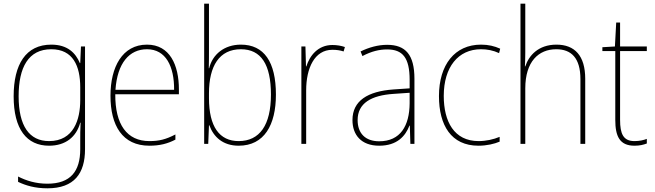

<svg xmlns="http://www.w3.org/2000/svg" viewBox="-20 -780 3551 1041"><path d="M258 -538C120 -538 54 -431 54 -258C54 -79 125 10 246 10C335 10 394 -37 415 -115H417C415 -75 415 -51 415 -15V29C415 148 363 216 237 216C173 216 121 199 78 177V206C120 226 170 241 237 241C383 241 441 160 441 29V-528H419L415 -438H413C390 -493 346 -538 258 -538ZM258 -513C376 -513 415 -422 415 -307V-237C415 -132 380 -15 246 -15C139 -15 81 -97 81 -258C81 -415 134 -513 258 -513Z M777 -538C643 -538 579 -416 579 -261C579 -100 643 10 790 10C846 10 889 -1 931 -23V-51C879 -24 843 -15 790 -15C668 -15 604 -105 605 -269H950V-295C950 -427 901 -538 777 -538ZM777 -513C879 -513 925 -420 924 -293H606C616 -438 681 -513 777 -513Z M1113 -509V-760H1087V0H1109L1113 -101H1115C1138 -37 1189 10 1274 10C1413 10 1476 -103 1476 -267C1476 -444 1412 -538 1286 -538C1196 -538 1132 -485 1114 -410H1112C1113 -438 1113 -481 1113 -509ZM1286 -513C1396 -513 1449 -430 1449 -267C1449 -102 1388 -15 1274 -15C1170 -15 1113 -93 1113 -248V-274C1113 -422 1169 -513 1286 -513Z M1782 -536C1704 -536 1659 -478 1641 -420H1639L1636 -528H1614V0H1640V-290C1640 -410 1685 -510 1782 -510C1806 -510 1825 -507 1843 -501L1850 -525C1830 -532 1807 -536 1782 -536Z M2079 -537C2029 -537 1980 -523 1935 -501L1945 -476C1994 -502 2037 -512 2079 -512C2163 -512 2201 -467 2201 -347V-301L2113 -295C1974 -285 1891 -234 1891 -129C1891 -49 1938 10 2036 10C2133 10 2178 -42 2200 -99H2202L2205 0H2227V-353C2227 -483 2179 -537 2079 -537ZM2114 -271 2201 -277V-220C2200 -98 2151 -14 2036 -14C1961 -14 1919 -57 1919 -129C1919 -220 1992 -263 2114 -271Z M2574 10C2619 10 2661 0 2689 -12V-38C2656 -24 2615 -15 2575 -15C2442 -15 2386 -121 2386 -260C2386 -416 2464 -513 2588 -513C2621 -513 2654 -507 2686 -492L2692 -516C2661 -530 2628 -538 2588 -538C2446 -538 2360 -429 2360 -259C2360 -101 2426 10 2574 10Z M2828 -495V-760H2802V0H2828V-301C2828 -446 2900 -513 2996 -513C3077 -513 3127 -466 3127 -351V0H3153V-353C3153 -478 3096 -538 2997 -538C2898 -538 2847 -478 2828 -420H2826C2827 -446 2828 -464 2828 -495Z M3420 -15C3359 -15 3342 -55 3342 -130V-503H3487V-528H3342V-658H3321L3314 -528L3246 -524V-503H3316V-130C3316 -42 3339 10 3420 10C3449 10 3468 5 3487 -2V-27C3469 -20 3447 -15 3420 -15Z"/></svg>

Font: Noto Sans Sinhala UI SemiCondensed Thin
Style: Regular
Weight: 100
Width: 4
Designer: Jelle Bosma - Monotype Design Team
Foundry: Monotype Imaging Inc.
Version: Version 2.006